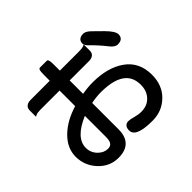

<svg xmlns="http://www.w3.org/2000/svg" viewBox="-182 -1043 1364 1364"><g transform="rotate(-45 500.0 -360.5)"><path d="M748 -738.3Q765.6 -738.3 785.6 -723.6Q796.9 -715.3 810.1 -701.7L869.6 -643.1Q923.8 -588.4 923.8 -557.6Q923.8 -535.6 911.6 -523.4Q897.9 -509.8 870.1 -509.8Q842.3 -509.8 815.4 -544.4Q769.5 -603 720.7 -649.9Q695.3 -673.8 695.3 -692.4Q695.3 -712.9 707 -724.6Q720.7 -738.3 748 -738.3ZM344.7 -316.9Q188.5 -251 188.5 -151.4Q188.5 -102.5 223.6 -67.4Q255.9 -35.2 295.9 -35.2Q317.4 -35.2 329.1 -46.9Q344.7 -62.5 344.7 -100.6ZM543 -355.5Q499 -355.5 446.3 -345.2Q446.3 -211.9 446.3 -78.1Q445.8 15.6 381.8 47.9Q350.1 63.5 303.7 63.5Q215.8 63.5 154.3 -2.7Q92.8 -68.8 92.8 -158.2Q92.8 -244.1 164.1 -314Q232.9 -380.9 344.7 -414.6V-571.3H153.3Q121.1 -571.3 107.4 -564.5L94.7 -558.1V-620.1Q94.7 -642.1 107.4 -654.8Q122.6 -669.9 153.3 -669.9H344.7V-725.6Q344.7 -762.2 349.1 -774.4Q351.6 -781.7 356.9 -784.2Q358.9 -785.2 361.3 -785.2H429.7Q434.6 -785.2 437.5 -782.2Q442.4 -776.9 444.3 -764.2Q446.3 -750.5 446.3 -725.6V-669.9H639.6Q670.9 -669.9 685.1 -675.8L697.3 -681.6V-620.1Q697.3 -598.6 684.6 -585.9Q669.9 -571.3 639.6 -571.3H446.3V-436.5Q502 -446.3 551.8 -446.3Q701.2 -446.3 793.9 -380.9Q888.7 -314 888.7 -186.5Q888.7 -81.1 822.5 -16.6Q756.3 47.9 661.1 47.9Q542 47.9 507.8 13.7Q493.2 -1 493.2 -21.5Q493.2 -47.9 506.3 -61Q517.6 -72.3 536.9 -72.3Q556.2 -72.3 588.9 -62.5Q619.6 -53.7 649.4 -53.7Q709 -53.7 745.6 -92Q782.2 -130.4 782.2 -191.4Q782.2 -258.8 743.2 -297.9Q685.5 -355.5 543 -355.5Z"/></g></svg>

Font: YuPearl-SemiBold
Style: SemiBold
Weight: 600
Designer: Max Yao
Foundry: Max-Everyday
Version: Version 1.011; ttfautohint (v1.8.3)